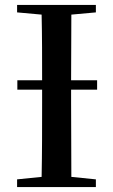

<svg xmlns="http://www.w3.org/2000/svg" viewBox="-20 -755 456 775"><path d="M268 -696 367 -705V-735H49V-705L148 -696C150 -608 150 -520 150 -431H50V-393H150V-342C150 -241 150 -140 148 -41L49 -31V0H367V-31L268 -41L267 -343V-393H372V-431H267Z"/></svg>

Font: GenKiMin2 TW SB
Style: Regular
Weight: 600
Version: Version 2.100;PS 2.1;hotconv 16.6.51;makeotf.lib2.5.65220 DE